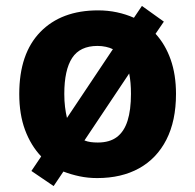

<svg xmlns="http://www.w3.org/2000/svg" viewBox="-20 -591 659 648"><path d="M574 -274Q574 -183 541.5 -119.5Q509 -56 449.5 -23Q390 10 308 10Q277 10 248.5 4Q220 -2 194 -12L161 37L86 -14L119 -63Q84 -100 64.5 -152.5Q45 -205 45 -274Q45 -410 116 -483Q187 -556 311 -556Q344 -556 374.5 -549.5Q405 -543 432 -531L459 -571L533 -518L505 -477Q538 -441 556 -390Q574 -339 574 -274ZM197 -274Q197 -250 199.5 -230Q202 -210 206 -193L361 -425Q351 -430 337.5 -433Q324 -436 309 -436Q250 -436 223.5 -395.5Q197 -355 197 -274ZM422 -274Q422 -294 420.5 -311Q419 -328 416 -343L265 -117Q275 -113 286 -111.5Q297 -110 310 -110Q350 -110 374.5 -128.5Q399 -147 410.5 -183.5Q422 -220 422 -274Z"/></svg>

Font: Noto Sans Armenian
Style: Bold
Weight: 700
Version: Version 2.007